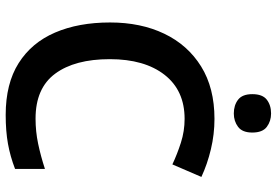

<svg xmlns="http://www.w3.org/2000/svg" viewBox="-169 -794 973 675"><g transform="rotate(90 317.5 -456.5)"><path d="M398 -619Q298 -619 243 -548.5Q188 -478 188 -356Q188 -233 239 -164Q290 -95 397 -95Q442 -95 485 -104Q528 -113 574 -128V-23Q530 -6 485.5 2Q441 10 384 10Q274 10 202 -35.5Q130 -81 94.5 -163.5Q59 -246 59 -357Q59 -465 98.5 -547.5Q138 -630 213.5 -677Q289 -724 398 -724Q452 -724 504.5 -711.5Q557 -699 602 -678L558 -576Q522 -593 481.5 -606Q441 -619 398 -619ZM379 -923Q406 -923 426 -908Q446 -893 446 -857Q446 -822 426 -807Q406 -792 379 -792Q350 -792 330.5 -807Q311 -822 311 -857Q311 -893 330.5 -908Q350 -923 379 -923Z"/></g></svg>

Font: Noto Sans Sundanese SemiBold
Style: Regular
Weight: 600
Version: Version 2.003